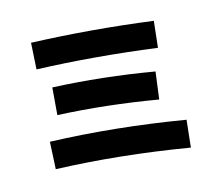

<svg xmlns="http://www.w3.org/2000/svg" viewBox="-112 -900 1224 1089"><g transform="rotate(-15 500.0 -355.5)"><path d="M107 -31 115 -190Q493 -177 896 -110L879 49Q476 -18 107 -31ZM195 -325 208 -484Q499 -471 797 -420L776 -261Q476 -312 195 -325ZM148 -606 157 -760Q506 -747 862 -700L845 -546Q483 -594 148 -606Z"/></g></svg>

Font: M PLUS 1p ExtraBold
Style: Regular
Weight: 800
Version: Version 1.062